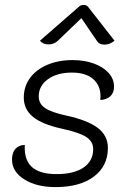

<svg xmlns="http://www.w3.org/2000/svg" viewBox="-20 -754 535 783"><path d="M29 -103Q29 -131 42.5 -146.5Q56 -162 81 -163Q78 -102 110 -73Q142 -44 211 -44Q282 -44 321 -71Q360 -98 360 -146Q360 -177 331.5 -195.5Q303 -214 229 -230Q152 -247 114.5 -277.5Q77 -308 77 -356Q77 -401 102 -435.5Q127 -470 172.5 -489.5Q218 -509 276 -509Q324 -509 362.5 -495Q401 -481 423 -456.5Q445 -432 445 -401Q445 -376 430.5 -362Q416 -348 389 -346L390 -360Q390 -406 359.5 -432Q329 -458 273 -458Q213 -458 175.5 -431Q138 -404 138 -361Q138 -331 163.5 -313.5Q189 -296 249 -283Q337 -264 378.5 -232.5Q420 -201 420 -151Q420 -77 363 -34Q306 9 206 9Q129 9 79 -22.5Q29 -54 29 -103ZM178 -573Q155 -573 143 -588L300 -725Q309 -734 321 -734Q334 -734 340 -725L447 -588Q428 -572 406 -572Q385 -572 376 -586L312 -680L214 -586Q199 -573 178 -573Z"/></svg>

Font: K2D ExtraLight
Style: Italic
Weight: 275
Italic angle: -10°
Designer: Katatrad Aksorn Co.,Ltd.
Foundry: Cadson Demak Co.,Ltd.
Version: Version 1.000; ttfautohint (v1.6)